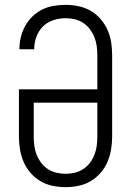

<svg xmlns="http://www.w3.org/2000/svg" viewBox="-20 -763 540 791"><path d="M250 8Q223 8 196.5 2.5Q170 -3 147 -16.5Q124 -30 106 -50.5Q88 -71 77.5 -95.5Q67 -120 62.5 -146.5Q58 -173 58 -200V-395H381V-535Q381 -554 378.5 -573Q376 -592 369 -609.5Q362 -627 350.5 -642.5Q339 -658 323 -668.5Q307 -679 288.5 -683.5Q270 -688 251 -688Q225 -688 200 -680Q175 -672 157 -654Q139 -636 130 -611.5Q121 -587 121 -561V-560H60V-562Q60 -586 66 -610.5Q72 -635 84 -656.5Q96 -678 114 -695.5Q132 -713 154.5 -724Q177 -735 201.5 -739Q226 -743 251 -743Q277 -743 303.5 -737.5Q330 -732 353.5 -718.5Q377 -705 394.5 -684.5Q412 -664 423 -639.5Q434 -615 438 -588.5Q442 -562 442 -535V-200Q442 -173 437.5 -146.5Q433 -120 422.5 -95.5Q412 -71 394 -50.5Q376 -30 353 -16.5Q330 -3 303.5 2.5Q277 8 250 8ZM250 -47Q269 -47 288 -51.5Q307 -56 323 -66.5Q339 -77 350.5 -92.5Q362 -108 369 -125.5Q376 -143 378.5 -162Q381 -181 381 -200V-340H119V-200Q119 -181 121.5 -162Q124 -143 131 -125.5Q138 -108 149.5 -92.5Q161 -77 177 -66.5Q193 -56 212 -51.5Q231 -47 250 -47Z"/></svg>

Font: Iosevka Custom Light
Style: Regular
Weight: 300
Monospace: yes
Designer: Belleve Invis
Foundry: Belleve Invis
Version: Version 27.3.5